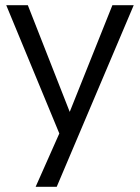

<svg xmlns="http://www.w3.org/2000/svg" viewBox="-20 -520 537 738"><path d="M117 198 208 -7 4 -500H87L248 -90L412 -500H494L198 198Z"/></svg>

Font: Questrial
Style: Regular
Weight: 400
Designer: Joe Prince, Laura Meseguer
Foundry: Joe Prince, Laura Meseguer
Version: Version 2.000; ttfautohint (v1.8.3)